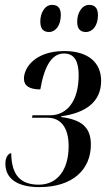

<svg xmlns="http://www.w3.org/2000/svg" viewBox="-20 -756 438 786"><path d="M332 -625C359 -625 381 -651 381 -694C381 -725 366 -736 345 -736C314 -736 296 -701 296 -668C296 -636 310 -625 332 -625ZM181 -625C207 -625 229 -651 229 -695C229 -725 215 -736 193 -736C162 -736 145 -701 145 -668C145 -636 159 -625 181 -625ZM141 10C279 10 352 -63 352 -164C352 -235 314 -266 230 -277L231 -280C331 -294 394 -339 394 -425C394 -500 341 -547 243 -547C124 -547 78 -479 78 -434C78 -405 100 -390 145 -390C162 -488 193 -537 242 -537C289 -537 302 -498 302 -448C302 -343 255 -284 184 -284H113L111 -274H175C227 -274 261 -236 261 -158C261 -61 215 0 139 0C63 0 27 -40 26 -129C17 -129 2 -116 2 -86C2 -26 49 10 141 10Z"/></svg>

Font: Noto Serif Display ExtraCondensed Medium
Style: Italic
Weight: 500
Width: 2
Italic angle: -12°
Designer: Monotype Design Team
Foundry: Monotype Imaging Inc.
Version: Version 2.009